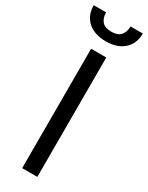

<svg xmlns="http://www.w3.org/2000/svg" viewBox="-241 -951 764 990"><g transform="rotate(30 141.0 -456.0)"><path d="M185.5 0H95.2V-710.9H185.5ZM287.1 -912.1Q287.1 -852.5 248 -817.1Q209 -781.7 141.1 -781.7Q72.8 -781.7 33.7 -817.1Q-5.4 -852.5 -5.4 -912.1H68.4Q68.4 -878.9 85.4 -858.9Q102.5 -838.9 141.1 -838.9Q178.7 -838.9 196.3 -859.1Q213.9 -879.4 213.9 -912.1Z"/></g></svg>

Font: Roboto Web
Style: Regular
Weight: 400
Designer: Google
Version: Version 1.200310; 2013